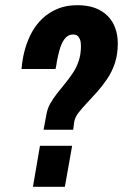

<svg xmlns="http://www.w3.org/2000/svg" viewBox="-20 -720 474 740"><path d="M148 -220 158 -274Q162 -300 173.5 -320.5Q185 -341 200.5 -360.5Q216 -380 231.5 -399Q247 -418 261 -439Q275 -460 283.5 -485.5Q292 -511 292 -543Q292 -559 288 -568.5Q284 -578 278 -582.5Q272 -587 262 -587Q248 -587 238 -579Q228 -571 220.5 -556.5Q213 -542 208 -522.5Q203 -503 199 -482Q198 -475 197 -468Q196 -461 194 -454H63Q66 -493 76 -529Q86 -565 103 -596Q120 -627 145 -650Q170 -673 203 -686.5Q236 -700 278 -700Q318 -700 347 -689Q376 -678 395.5 -658Q415 -638 424.5 -611Q434 -584 434 -553Q434 -511 423 -477.5Q412 -444 393.5 -416.5Q375 -389 354.5 -366Q334 -343 315 -323Q296 -303 282.5 -285.5Q269 -268 266 -250L262 -220ZM107 0 134 -158H258L230 0Z"/></svg>

Font: Archivo ExtraCondensed ExtraBold
Style: Italic
Weight: 800
Width: 2
Italic angle: -10°
Designer: Hector Gatti
Foundry: Omnibus-Type
Version: Version 2.001